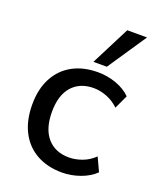

<svg xmlns="http://www.w3.org/2000/svg" viewBox="-141 -843 781 940"><g transform="rotate(20 249.5 -373.0)"><path d="M295 9Q219 9 162.5 -22.5Q106 -54 75.5 -113.5Q45 -173 45 -255Q45 -336 76 -394Q107 -452 163 -482.5Q219 -513 295 -513Q344 -513 390 -496.5Q436 -480 466 -450L433 -379Q405 -406 370 -419.5Q335 -433 302 -433Q230 -433 189 -387Q148 -341 148 -254Q148 -166 189 -119Q230 -72 302 -72Q334 -72 369 -84.5Q404 -97 433 -125L466 -54Q435 -24 388.5 -7.5Q342 9 295 9ZM255 -553 358 -755H461L325 -553Z"/></g></svg>

Font: Mulish ExtraLight SemiBold
Style: Regular
Weight: 600
Version: Version 3.603